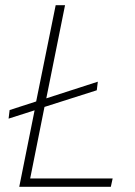

<svg xmlns="http://www.w3.org/2000/svg" viewBox="-20 -718 517 738"><path d="M406 0H54L113 -294L13 -262L17 -295L119 -328L194 -698H230L158 -340L356 -404L352 -371L151 -307L96 -32H413Z"/></svg>

Font: IBM Plex Sans ExtLt
Style: Italic
Weight: 200
Italic angle: -11°
Designer: Mike Abbink, Paul van der Laan, Pieter van Rosmalen
Foundry: Bold Monday
Version: Version 3.005